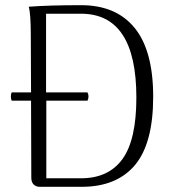

<svg xmlns="http://www.w3.org/2000/svg" viewBox="-20 -722 670 742"><path d="M572 -348Q572 -168 501.5 -84Q431 0 295 0H135Q119 0 110 -9Q101 -18 101 -35L100 -333H25Q22 -341 22 -349Q22 -358 25 -365H100L99 -587Q99 -669 91 -696Q170 -702 293 -702Q429 -702 500.5 -614Q572 -526 572 -348ZM507 -345Q507 -669 293 -669H158V-365H318Q322 -358 322 -349Q322 -340 318 -333H159V-33H293Q399 -33 453 -107Q507 -181 507 -345Z"/></svg>

Font: Arima Madurai Light
Style: Regular
Weight: 300
Designer: Joana Correia and Natanael Gama
Foundry: NDISCOVER
Version: Version 1.019